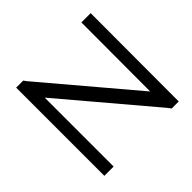

<svg xmlns="http://www.w3.org/2000/svg" viewBox="-178 -945 1170 1170"><g transform="rotate(-45 407.0 -360.0)"><path d="M179 -20V20H99V-20V-700V-740H160L172 -723L660 -146L661 -700V-740H741V-700L740 -20V20H679L667 3L179 -574Z"/></g></svg>

Font: Nordica Advanced
Style: RegularExtended
Weight: 300
Version: Version 1.07